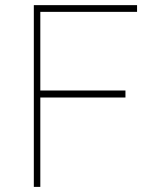

<svg xmlns="http://www.w3.org/2000/svg" viewBox="-20 -731 640 751"><path d="M470.7 -349.6H137.7V0H112.3V-710.9H516.1V-684.6H137.7V-377H470.7Z"/></svg>

Font: TypoPRO Roboto Mono
Style: Regular
Weight: 250
Designer: Google
Version: Version 2.000986; 2015; ttfautohint (v1.3)